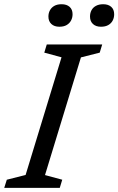

<svg xmlns="http://www.w3.org/2000/svg" viewBox="-40 -910 572 930"><path d="M258 -632.5 174.5 -655 186.5 -694.5H455L443 -655L352 -632L178 -62L261.5 -39.5L249.5 0H-19.5L-7 -39.5L84 -62.5ZM247.5 -780.5Q223 -780.5 208.8 -793.8Q194.5 -807 194.5 -830Q194.5 -846.5 201.8 -860Q209 -873.5 223 -881.5Q237 -889.5 258.5 -889.5Q283 -889.5 297.2 -876.8Q311.5 -864 311.5 -841Q311.5 -824.5 304.2 -810.8Q297 -797 283 -788.8Q269 -780.5 247.5 -780.5ZM449 -780.5Q424.5 -780.5 410.2 -793.8Q396 -807 396 -830Q396 -846.5 403 -860Q410 -873.5 424.5 -881.5Q439 -889.5 460 -889.5Q484.5 -889.5 498.8 -876.8Q513 -864 513 -841Q513 -824.5 506 -810.8Q499 -797 484.8 -788.8Q470.5 -780.5 449 -780.5Z"/></svg>

Font: Newsreader 10pt
Style: Italic
Weight: 400
Italic angle: -17°
Version: Version 1.003